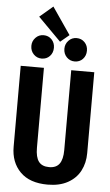

<svg xmlns="http://www.w3.org/2000/svg" viewBox="-68 -1112 673 1170"><g transform="rotate(5 268.5 -527.0)"><path d="M493 -197Q493 -137 468 -89Q443 -41 392.5 -13Q342 15 269 15Q159 15 101 -43.5Q43 -102 43 -197V-692H185V-203Q185 -146 205 -119Q225 -92 269 -92Q312 -92 332 -119.5Q352 -147 352 -203V-692H493ZM323 -904 269 -859 129 -1000 210 -1069ZM235 -819Q235 -788 215.5 -767.5Q196 -747 166 -747Q137 -747 117 -767.5Q97 -788 97 -819Q97 -848 117 -869Q137 -890 166 -890Q196 -890 215.5 -869.5Q235 -849 235 -819ZM437 -819Q437 -788 417.5 -767.5Q398 -747 368 -747Q339 -747 319 -767.5Q299 -788 299 -819Q299 -848 319 -869Q339 -890 368 -890Q398 -890 417.5 -869.5Q437 -849 437 -819Z"/></g></svg>

Font: Fira Sans Compressed SemiBold
Style: Regular
Weight: 600
Width: 1
Designer: bBox Type GmbH & Carrois Corporate GbR & Edenspiekermann AG
Foundry: bBox Type GmbH & Carrois Corporate GbR & Edenspiekermann AG
Version: Version 4.301